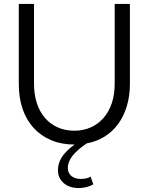

<svg xmlns="http://www.w3.org/2000/svg" viewBox="-20 -720 752 971"><path d="M637 -296Q637 -235 621.5 -183.5Q606 -132 577.5 -93Q549 -54 508.5 -29Q468 -4 419 5Q323 69 323 128Q323 155 341 170Q359 185 390 185Q401 185 414.5 182.5Q428 180 438 173Q442 183 445 192.5Q448 202 452 212Q438 221 418 226Q398 231 379 231Q330 231 301.5 205.5Q273 180 273 140Q273 106 292.5 75Q312 44 357 11Q292 11 240 -10.5Q188 -32 151 -72Q114 -112 94.5 -168.5Q75 -225 75 -296V-700H152V-296Q152 -242 166.5 -198Q181 -154 207.5 -123.5Q234 -93 271.5 -76Q309 -59 356 -59Q402 -59 439.5 -76Q477 -93 504 -124Q531 -155 545.5 -198.5Q560 -242 560 -296V-700H637Z"/></svg>

Font: Rosa Sans Light
Style: Regular
Weight: 300
Designer: Pentagram / MCKL
Foundry: Pentagram / MCKL
Version: Version 1.005;September 16, 2019;FontCreator 11.5.0.2425 64-